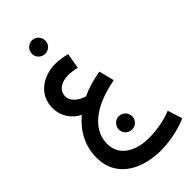

<svg xmlns="http://www.w3.org/2000/svg" viewBox="-346 -840 1312 1312"><g transform="rotate(-45 309.5 -184.0)"><path d="M269 -633C305 -633 333 -661 333 -696C333 -732 305 -762 269 -762C233 -762 204 -732 204 -696C204 -661 233 -633 269 -633ZM361 394C461 394 571 365 619 340L585 234C525 259 445 276 361 276C266 276 132 236 132 102C132 -31 252 -134 472 -174L444 -285C377 -274 314 -256 260 -230C210 -244 159 -282 159 -330C159 -383 205 -419 276 -419C299 -419 330 -415 358 -408L378 -520C342 -530 306 -536 268 -536C148 -536 41 -462 41 -337C41 -254 88 -192 150 -161C65 -90 14 5 14 116C14 321 196 394 361 394ZM323 153C358 153 387 125 387 89C387 54 358 24 323 24C287 24 258 54 258 89C258 125 287 153 323 153Z"/></g></svg>

Font: Noto Sans Arabic SemBd
Style: Regular
Weight: 600
Designer: Monotype Design Team, Nadine Chahine, Nizar Qandah and Khaled Hosny
Foundry: Monotype Imaging Inc.
Version: Version 2.012